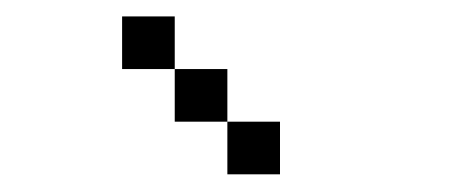

<svg xmlns="http://www.w3.org/2000/svg" viewBox="-20 -832 540 228"><path d="M312.5 -625V-687.5H250V-625ZM250 -687.5V-750H187.5V-687.5ZM187.5 -750V-812.5H125V-750Z"/></svg>

Font: BFUnifontExMono
Style: Regular
Weight: 500
Version: Version 15.0.06